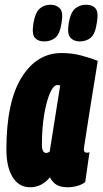

<svg xmlns="http://www.w3.org/2000/svg" viewBox="-20 -781 433 811"><path d="M266 10Q238 10 220.5 0.5Q203 -9 191 -32Q156 10 107 10Q60 10 33.5 -32.5Q7 -75 7 -150Q7 -350 71 -453.5Q135 -557 240 -557Q283 -557 321.5 -547Q360 -537 393 -524Q376 -419 365 -351Q354 -283 348 -243Q342 -203 339 -184Q336 -165 335 -159Q334 -153 334 -151Q334 -136 346 -136Q353 -136 358 -138L340 -12Q328 -2 307.5 4Q287 10 266 10ZM190 -141 234 -419Q230 -422 223 -422Q206 -422 191 -387.5Q176 -353 166.5 -296Q157 -239 157 -171Q157 -135 175 -135Q183 -135 190 -141ZM317 -606Q293 -606 278 -621Q263 -636 270 -682Q278 -729 297.5 -745Q317 -761 343 -761Q370 -761 383.5 -745.5Q397 -730 389 -684Q382 -637 363 -621.5Q344 -606 317 -606ZM167 -606Q141 -606 127.5 -621Q114 -636 121 -682Q129 -729 148 -745Q167 -761 193 -761Q218 -761 233 -745.5Q248 -730 240 -684Q233 -637 213.5 -621.5Q194 -606 167 -606Z"/></svg>

Font: Georama ExtraCondensed ExtraBold
Style: Italic
Weight: 800
Width: 2
Italic angle: -9°
Designer: Jean-Baptiste Levee
Foundry: Production Type
Version: Version 1.000